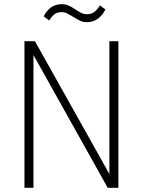

<svg xmlns="http://www.w3.org/2000/svg" viewBox="-20 -897 682 918"><path d="M215 -799 189 -819Q219 -877 275 -877Q293 -877 307 -871Q321 -865 342 -851Q360 -839 371 -834Q382 -829 395 -829Q415 -829 429 -838.5Q443 -848 458 -871L484 -852Q470 -823 447 -807Q424 -791 396 -791Q378 -791 364 -797.5Q350 -804 329 -817Q311 -828 300 -833.5Q289 -839 276 -839Q255 -839 242.5 -830.5Q230 -822 215 -799ZM97 1V-700H147L503 -65V-700H546V1H495L140 -634V1Z"/></svg>

Font: Haskoy ExtraLight
Style: Regular
Weight: 200
Designer: Ertekin Erdin
Foundry: Ertekin Erdin
Version: Version 2.000; ttfautohint (v1.8.4.7-5d5b)